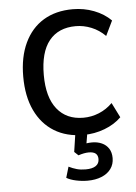

<svg xmlns="http://www.w3.org/2000/svg" viewBox="-51 -539 549 773"><g transform="rotate(-5 223.5 -152.5)"><path d="M272 9Q203 9 153.5 -21.5Q104 -52 77 -109Q50 -166 50 -246Q50 -325 77 -382Q104 -439 153.5 -469Q203 -499 272 -499Q317 -499 357.5 -483.5Q398 -468 426 -440L397 -380Q372 -405 341 -417.5Q310 -430 278 -430Q208 -430 170.5 -383.5Q133 -337 133 -245Q133 -155 171 -107.5Q209 -60 277 -60Q310 -60 340.5 -72.5Q371 -85 395 -109L425 -49Q398 -22 357 -6.5Q316 9 272 9ZM272 194Q249 194 225.5 189Q202 184 187 175L200 131Q216 139 232 143.5Q248 148 268 148Q295 148 309 138.5Q323 129 323 111Q323 96 314 88.5Q305 81 286 81Q277 81 266.5 83Q256 85 244 89L228 74L242 -20H291L278 57L255 50Q265 46 278 44Q291 42 303 42Q325 42 342.5 50Q360 58 370 73.5Q380 89 380 112Q380 137 366.5 155.5Q353 174 328.5 184Q304 194 272 194Z"/></g></svg>

Font: Nunito Sans 10pt SemiCondensed
Style: Regular
Weight: 400
Width: 4
Designer: Vernon Adams
Foundry: Vernon Adams
Version: Version 3.101;gftools[0.9.27]